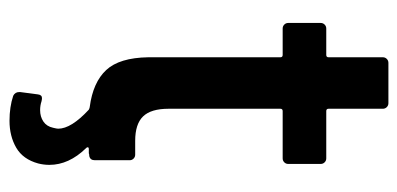

<svg xmlns="http://www.w3.org/2000/svg" viewBox="-242 -444 857 414"><g transform="rotate(90 187.0 -236.5)"><path d="M301 1Q298 1 297.5 2Q297 3 297 4Q297 5 299 7Q335 44 335 86Q335 98 332 110Q323 143 298 157.5Q273 172 240 172Q210 172 186 164Q178 160 178 151Q178 150 178 149L183 111Q184 102 191 102Q194 102 198 103Q207 106 217 106Q231 106 241.5 99Q252 92 255 78Q257 70 257 67Q257 39 216 1Q212 -1 210 -1Q157 -8 130.5 -36.5Q104 -65 103 -127V-412Q103 -417 98 -417H41Q36 -417 32.5 -420.5Q29 -424 29 -429V-499Q29 -504 32.5 -507.5Q36 -511 41 -511H98Q103 -511 103 -516V-633Q103 -638 106.5 -641.5Q110 -645 115 -645H202Q207 -645 210.5 -641.5Q214 -638 214 -633V-516Q214 -511 219 -511H321Q326 -511 329.5 -507.5Q333 -504 333 -499V-429Q333 -424 329.5 -420.5Q326 -417 321 -417H219Q214 -417 214 -412V-171Q214 -133 230.5 -116Q247 -99 283 -99H313Q318 -99 321.5 -95.5Q325 -92 325 -87V-12Q325 -2 316 0Q312 0 310 1Z"/></g></svg>

Font: LinhAnh SemBd
Style: Regular
Weight: 600
Monospace: yes
Designer: Jeremy Tribby
Foundry: Tribby Type
Version: Version 1.408